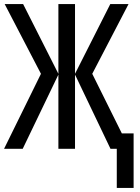

<svg xmlns="http://www.w3.org/2000/svg" viewBox="-23 -734 689 947"><path d="M611 -714 432 -370 578 -76H636V193H553V0H522L347 -366V0H265V-366L89 0H-3L179 -370L0 -714H91L265 -370V-714H347V-370L521 -714Z"/></svg>

Font: Noto Sans Display Condensed
Style: Regular
Weight: 400
Width: 3
Designer: Monotype Design Team
Foundry: Monotype Imaging Inc.
Version: Version 1.900